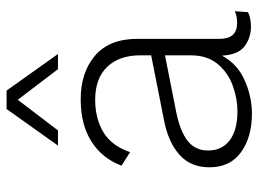

<svg xmlns="http://www.w3.org/2000/svg" viewBox="-121 -654 785 583"><g transform="rotate(-90 271.5 -362.5)"><path d="M395 -329Q395 -393 360 -429.5Q325 -466 260 -466Q203 -466 161.5 -441Q120 -416 101 -360L60 -386Q82 -445 133.5 -477.5Q185 -510 261 -510Q343 -510 394 -466.5Q445 -423 445 -338V-88Q445 -35 493 -35Q514 -35 529 -42L526 -2Q509 7 482 7Q449 7 423 -12Q397 -31 394 -81Q369 -34 319 -12Q269 10 218 10Q147 10 101 -23Q55 -56 55 -119Q55 -176 93 -210Q131 -244 198 -257L395 -296ZM106 -123Q106 -81 137 -57.5Q168 -34 225 -34Q264 -34 303.5 -48.5Q343 -63 369 -94.5Q395 -126 395 -176V-254L223 -220Q164 -208 135 -185Q106 -162 106 -123ZM399 -579H353L260 -701L167 -579H121L232 -735H288Z"/></g></svg>

Font: Work Sans Light
Style: Regular
Weight: 300
Designer: Wei Huang
Foundry: Wei Huang
Version: Version 2.012; ttfautohint (v1.8.3)